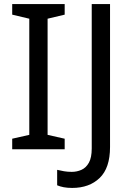

<svg xmlns="http://www.w3.org/2000/svg" viewBox="-20 -734 652 944"><path d="M298 0H40V-52L124 -71V-642L40 -662V-714H298V-662L214 -642V-71L298 -52ZM335 190Q311 190 293 186.5Q275 183 261 177V101Q277 105 295 108Q313 111 333 111Q358 111 380.5 101Q403 91 417 66Q431 41 431 -4V-714H521V-11Q521 92 470 141Q419 190 335 190Z"/></svg>

Font: Noto Sans Marchen
Style: Regular
Weight: 400
Designer: Monotype Design Team
Foundry: Monotype Imaging Inc.
Version: Version 2.003; ttfautohint (v1.8.4.7-5d5b)